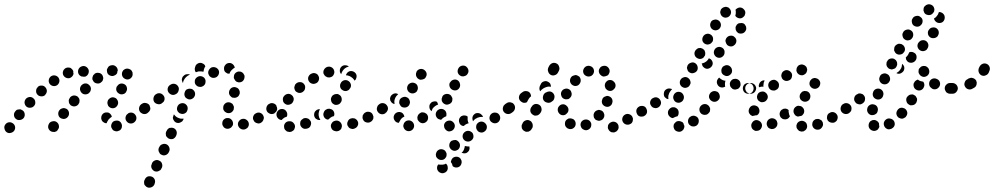

<svg xmlns="http://www.w3.org/2000/svg" viewBox="-45 -582 4624 893"><path d="M5 36Q-5 39 -14 33Q-22 27 -24 17Q-27 7 -21 -2Q-15 -11 -5 -13Q5 -15 14 -9Q23 -3 25 7Q27 17 21 26Q15 34 5 36ZM229 3Q228 -7 219 -14Q211 -20 201 -18Q191 -17 184 -9V-8Q178 0 179 11Q181 21 189 27Q193 30 198 31Q203 32 208 32Q212 31 217 29Q221 26 224 22V21Q231 13 229 3ZM514 23Q518 19 520 15Q522 11 522 6Q523 1 521 -4Q518 -14 509 -19Q500 -23 490 -20H489Q479 -17 475 -8Q470 2 473 11Q475 16 478 20Q481 24 485 26Q490 28 495 29Q500 29 504 28L505 27Q510 26 514 23ZM585 -19Q588 -23 589 -28Q590 -33 589 -38Q588 -43 585 -47Q579 -56 569 -58Q559 -60 550 -54V-53Q546 -51 543 -47Q540 -42 539 -37Q538 -33 539 -28Q540 -23 543 -19Q549 -10 559 -8Q569 -6 578 -12Q582 -15 585 -19ZM439 -12Q435 -14 431 -18Q428 -22 427 -26Q425 -31 426 -36V-37Q427 -47 435 -54Q443 -60 453 -59Q458 -59 462 -57Q467 -54 470 -50Q472 -48 473 -45Q475 -42 475 -39Q471 -36 467 -33Q459 -27 455 -18Q452 -13 451 -9Q450 -9 450 -9Q449 -9 448 -9Q443 -9 439 -12ZM48 -24Q37 -22 29 -29Q21 -35 20 -46Q19 -56 26 -64Q29 -68 33 -71Q38 -73 43 -73Q48 -74 52 -73Q57 -71 61 -68Q69 -62 70 -51Q71 -41 65 -33Q58 -25 48 -24ZM276 -57Q275 -67 267 -74Q263 -77 258 -78Q253 -80 248 -79Q243 -78 239 -76Q235 -74 232 -70L231 -69Q225 -61 226 -51Q227 -40 235 -34Q239 -31 244 -30Q249 -28 254 -29Q258 -29 263 -32Q267 -34 270 -38L271 -39Q277 -47 276 -57ZM652 -73Q653 -83 647 -91Q645 -95 640 -98Q636 -101 631 -102Q626 -102 622 -101Q617 -100 613 -97H612Q604 -91 602 -81Q600 -71 606 -62Q609 -58 613 -56Q617 -53 622 -52Q627 -51 632 -52Q637 -53 641 -56V-57Q650 -62 652 -73ZM455 -109Q454 -104 455 -99Q456 -94 458 -90Q461 -86 465 -83Q474 -77 484 -79Q494 -81 500 -90Q503 -95 504 -99Q505 -104 504 -109Q503 -114 500 -118Q498 -122 494 -125Q489 -128 484 -129Q480 -130 475 -129Q470 -128 466 -125Q462 -122 459 -118H458Q456 -114 455 -109ZM95 -81Q85 -80 77 -87Q70 -94 69 -105Q69 -115 76 -123Q83 -130 94 -131Q104 -131 111 -124Q115 -121 117 -116Q119 -112 119 -107Q120 -102 118 -97Q116 -92 113 -89Q106 -81 95 -81ZM324 -105Q325 -110 325 -114Q325 -119 323 -124Q320 -128 317 -132Q309 -138 299 -138Q288 -137 281 -129Q278 -125 276 -120Q274 -116 275 -111Q275 -106 277 -101Q280 -97 283 -93Q291 -87 301 -87Q312 -88 319 -96Q322 -100 324 -105ZM147 -134Q136 -134 129 -142Q122 -150 123 -160Q123 -170 131 -177V-178Q139 -185 149 -184Q159 -184 166 -176Q173 -168 173 -158Q172 -148 165 -141V-140Q157 -133 147 -134ZM496 -162Q499 -152 508 -147Q517 -141 527 -144Q537 -146 542 -155V-156Q548 -165 545 -175Q543 -185 534 -190Q525 -195 515 -193Q505 -190 500 -181H499Q494 -172 496 -162ZM376 -159Q377 -163 378 -168Q378 -173 376 -178Q374 -183 370 -186Q363 -194 353 -194Q342 -194 335 -186H334Q331 -182 329 -178Q327 -173 327 -168Q327 -163 329 -159Q331 -154 334 -151Q341 -143 352 -143Q362 -143 370 -150V-151Q374 -154 376 -159ZM202 -182Q192 -184 186 -192Q180 -201 182 -211Q184 -221 192 -227Q201 -233 211 -231Q221 -229 227 -221Q233 -212 231 -202Q229 -192 221 -186Q212 -180 202 -182ZM432 -206Q434 -210 435 -215Q436 -220 434 -225Q433 -230 430 -234Q424 -242 414 -243Q404 -245 395 -239V-238Q391 -235 388 -231Q386 -227 385 -222Q384 -217 385 -212Q387 -207 390 -203Q396 -195 406 -194Q416 -192 424 -198L425 -199Q429 -202 432 -206ZM564 -219Q568 -223 570 -227Q572 -232 572 -237Q572 -242 571 -247Q570 -247 570 -248Q566 -258 556 -261Q547 -265 537 -261Q533 -259 529 -256Q526 -252 524 -248Q522 -243 522 -238Q522 -233 524 -228Q528 -219 537 -215Q547 -210 556 -214Q561 -216 564 -219ZM296 -252Q295 -252 295 -253Q295 -253 295 -253Q293 -258 289 -261Q286 -265 281 -267Q277 -268 272 -268Q267 -268 262 -266Q257 -264 254 -260Q250 -257 249 -252Q247 -248 247 -243Q247 -238 249 -233Q251 -229 255 -225Q258 -222 263 -220Q268 -218 273 -218Q278 -218 282 -220Q288 -223 292 -228Q296 -233 297 -239Q295 -245 296 -252ZM339 -226Q342 -225 345 -225Q349 -225 353 -226Q356 -228 359 -230Q367 -237 368 -248Q369 -258 362 -266Q355 -274 345 -275Q335 -275 327 -269Q319 -262 318 -252Q317 -241 324 -233Q326 -231 329 -229Q332 -227 335 -226Q337 -226 339 -226ZM484 -230 483 -229Q473 -227 464 -232Q455 -237 453 -247Q452 -252 452 -257Q453 -262 456 -266Q458 -271 462 -274Q466 -277 471 -278H472Q482 -281 491 -275Q499 -270 502 -260Q502 -259 502 -258Q503 -257 503 -255Q500 -249 500 -242Q497 -237 493 -234Q489 -231 484 -230Z M625 265Q625 270 626 275Q628 280 632 283Q635 287 640 289Q644 291 649 291Q654 291 659 289Q663 288 667 284Q671 281 673 276L674 273Q678 263 675 254Q671 244 662 240Q652 236 642 239Q633 243 629 252L627 256Q625 260 625 265ZM660 200Q664 209 673 214Q678 216 683 216Q688 216 692 214Q697 212 701 209Q704 206 706 201L708 198Q712 188 708 178Q705 169 695 165Q686 160 676 164Q666 168 662 177L661 181Q656 190 660 200ZM692 115Q692 120 694 124Q696 129 699 133Q702 136 707 138Q716 143 726 139Q736 135 740 126L742 122Q746 113 742 103Q738 93 729 89Q719 85 710 89Q700 92 696 102L694 105Q692 110 692 115ZM726 39Q726 44 727 49Q729 54 733 57Q736 61 741 63Q750 67 760 64Q769 60 774 50L775 47Q779 38 776 28Q772 18 763 14Q758 12 753 12Q748 12 743 13Q739 15 735 19Q732 22 730 27L728 30Q726 35 726 39ZM1101 16Q1105 14 1108 10Q1111 5 1112 1Q1113 -4 1112 -9Q1110 -19 1101 -25Q1093 -31 1083 -29H1082Q1072 -27 1066 -18Q1060 -10 1062 0Q1063 5 1066 9Q1069 14 1073 16Q1077 19 1082 20Q1087 21 1092 20Q1097 19 1101 16ZM1013 17Q1023 17 1031 10Q1034 7 1037 2Q1039 -2 1039 -7Q1039 -12 1037 -17Q1036 -21 1032 -25Q1025 -33 1015 -33Q1005 -34 997 -27Q993 -24 991 -19Q989 -15 989 -10Q988 -5 990 0Q992 5 995 8Q995 9 995 9Q1003 17 1013 17ZM1177 -19Q1180 -23 1181 -28Q1183 -33 1182 -37Q1181 -42 1178 -47Q1173 -55 1163 -58Q1152 -60 1144 -54H1143Q1135 -49 1132 -38Q1130 -28 1136 -20Q1138 -15 1142 -13Q1146 -10 1151 -9Q1156 -7 1161 -8Q1166 -9 1170 -12Q1175 -15 1177 -19ZM759 -36Q759 -31 761 -26Q763 -22 766 -18Q770 -14 774 -12Q779 -10 784 -10Q789 -10 793 -12Q798 -14 802 -17Q805 -20 807 -25L809 -28Q809 -29 809 -29Q809 -30 809 -30Q806 -30 803 -30Q794 -29 786 -33Q777 -36 771 -42Q767 -46 764 -50Q764 -50 764 -49Q763 -49 763 -49L762 -45Q760 -41 759 -36ZM1244 -73Q1245 -83 1239 -91Q1237 -95 1232 -98Q1228 -101 1223 -102Q1218 -102 1213 -101Q1209 -100 1205 -97H1204Q1196 -91 1194 -81Q1192 -71 1198 -62Q1201 -58 1205 -56Q1209 -53 1214 -52Q1219 -51 1224 -52Q1229 -53 1233 -56V-57Q1242 -63 1244 -73ZM828 -78Q828 -83 826 -88Q824 -92 820 -96Q817 -99 812 -101Q803 -104 793 -100Q784 -96 780 -86Q778 -81 778 -76Q778 -71 780 -67Q782 -62 786 -59Q789 -55 794 -54Q804 -50 813 -54Q823 -58 826 -68Q828 -73 828 -78ZM650 -65Q653 -69 654 -74Q655 -79 653 -84Q652 -89 650 -93Q644 -101 633 -103Q623 -105 615 -99L613 -98Q609 -95 606 -91Q603 -86 602 -81Q602 -77 603 -72Q604 -67 606 -63Q612 -54 623 -52Q633 -51 641 -56L643 -58Q647 -61 650 -65ZM993 -79Q993 -74 995 -70Q998 -65 1001 -62Q1005 -59 1010 -57Q1020 -54 1029 -58Q1038 -63 1042 -73Q1043 -78 1043 -83Q1043 -88 1040 -92Q1038 -97 1035 -100Q1031 -103 1026 -105Q1016 -108 1007 -104Q998 -99 994 -89Q993 -84 993 -79ZM720 -118Q722 -129 716 -137Q713 -141 709 -144Q705 -147 700 -148Q695 -149 690 -148Q685 -147 681 -144L679 -143Q671 -137 669 -127Q667 -117 672 -108Q678 -100 688 -98Q698 -95 707 -101L709 -103Q718 -108 720 -118ZM862 -140Q863 -145 862 -150Q861 -155 858 -159Q855 -163 851 -166Q847 -169 842 -169Q837 -170 832 -169Q827 -168 823 -166Q819 -163 817 -159L816 -158Q814 -154 813 -149Q812 -144 813 -139Q814 -134 817 -130Q819 -126 824 -124Q828 -121 833 -120Q838 -119 842 -120Q847 -121 851 -124Q856 -127 858 -131Q861 -135 862 -140ZM1022 -161Q1020 -156 1020 -151Q1020 -146 1022 -142Q1024 -137 1028 -134Q1031 -130 1036 -128Q1041 -127 1046 -127Q1051 -127 1055 -129Q1060 -131 1063 -134Q1067 -138 1068 -143H1069Q1072 -153 1068 -162Q1064 -172 1054 -175Q1045 -179 1035 -175Q1026 -171 1022 -161ZM786 -162Q789 -172 783 -181Q777 -190 767 -192Q757 -194 748 -188L746 -187Q737 -181 735 -171Q733 -161 739 -152Q745 -144 755 -141Q765 -139 774 -145L776 -146Q784 -152 786 -162ZM903 -184Q911 -191 911 -202Q912 -212 905 -220Q898 -227 887 -228Q877 -228 869 -221Q861 -214 861 -204Q860 -193 867 -186Q871 -182 875 -180Q880 -178 885 -178Q890 -177 894 -179Q899 -181 903 -184ZM820 -223Q827 -230 836 -234Q838 -234 839 -235Q833 -238 826 -237Q819 -237 813 -233L811 -231Q807 -228 804 -224Q802 -220 801 -215Q800 -210 802 -205Q803 -200 806 -196Q807 -201 808 -205L810 -209Q814 -217 820 -223ZM1043 -218Q1045 -213 1048 -209Q1051 -205 1055 -202Q1059 -200 1064 -199Q1075 -198 1083 -204Q1091 -211 1092 -221Q1093 -226 1092 -231Q1090 -236 1087 -240Q1084 -244 1080 -246Q1076 -249 1071 -249Q1061 -251 1052 -244Q1044 -238 1043 -228V-227Q1042 -222 1043 -218ZM967 -228Q971 -232 972 -236Q974 -241 974 -246Q974 -251 972 -255Q970 -260 966 -263Q962 -267 958 -268Q953 -270 948 -270Q943 -270 938 -268Q929 -263 925 -253Q921 -244 926 -234Q930 -225 940 -221Q949 -218 959 -222Q964 -224 967 -228ZM999 -252Q997 -257 997 -262Q996 -272 1003 -280Q1009 -288 1020 -289Q1030 -290 1038 -283Q1045 -277 1047 -267Q1042 -265 1039 -262Q1031 -256 1026 -248Q1024 -243 1022 -239Q1018 -239 1013 -240Q1009 -242 1005 -245Q1001 -248 999 -252ZM869 -247Q867 -247 866 -246Q861 -251 861 -258Q860 -265 863 -271L864 -275Q868 -284 878 -288Q888 -292 897 -287Q902 -285 905 -282Q909 -278 910 -273Q906 -268 904 -261Q902 -255 901 -248Q895 -250 888 -250Q878 -251 869 -247Z M1309 31Q1314 29 1318 26Q1322 23 1324 19Q1326 14 1327 9Q1328 -1 1321 -9Q1315 -17 1305 -18H1304Q1293 -19 1285 -13Q1277 -6 1276 4Q1276 9 1277 14Q1278 18 1281 22Q1285 26 1289 29Q1293 31 1298 31L1299 32Q1304 32 1309 31ZM1526 28Q1531 27 1535 24Q1539 21 1542 17Q1544 12 1545 7Q1546 -3 1540 -11Q1534 -19 1524 -21H1523Q1518 -22 1513 -20Q1508 -19 1504 -16Q1500 -13 1498 -9Q1495 -5 1494 0Q1493 10 1499 19Q1505 27 1516 28L1517 29Q1522 29 1526 28ZM1618 4Q1623 -5 1620 -15Q1618 -20 1615 -24Q1612 -27 1607 -30Q1603 -32 1598 -32Q1593 -33 1588 -31H1587Q1577 -28 1573 -18Q1568 -9 1571 1Q1573 5 1576 9Q1579 13 1583 15Q1588 17 1593 18Q1598 18 1602 17L1603 16Q1613 13 1618 4ZM1400 1Q1404 -9 1400 -18Q1397 -23 1394 -26Q1390 -30 1386 -31Q1381 -33 1376 -33Q1371 -33 1366 -31L1365 -30Q1361 -28 1358 -25Q1354 -21 1352 -16Q1351 -12 1351 -7Q1351 -2 1353 3Q1355 7 1359 11Q1362 14 1367 16Q1372 18 1377 17Q1382 17 1386 15H1387Q1397 11 1400 1ZM1686 -21Q1689 -25 1691 -29Q1692 -34 1692 -39Q1691 -44 1689 -48Q1685 -58 1675 -61Q1665 -64 1656 -60L1655 -59Q1650 -57 1647 -53Q1644 -49 1642 -45Q1641 -40 1641 -35Q1641 -30 1644 -25Q1648 -16 1658 -13Q1668 -10 1677 -14L1678 -15Q1683 -17 1686 -21ZM1443 -74Q1438 -75 1434 -73Q1429 -72 1426 -69L1425 -68Q1417 -62 1416 -51Q1415 -41 1421 -33Q1424 -29 1429 -27Q1433 -24 1438 -24Q1440 -24 1441 -24Q1443 -24 1445 -24Q1444 -26 1443 -28Q1438 -36 1437 -46Q1436 -55 1439 -64V-65Q1441 -70 1443 -74ZM1246 -34Q1240 -42 1241 -52V-53Q1243 -63 1251 -70Q1259 -76 1269 -75Q1280 -74 1286 -65Q1292 -57 1291 -47V-46Q1291 -44 1290 -43Q1290 -41 1289 -39Q1289 -39 1288 -39Q1279 -37 1271 -30Q1268 -27 1265 -24Q1264 -24 1264 -24Q1263 -24 1263 -24Q1253 -25 1246 -34ZM1462 -38Q1457 -48 1460 -57L1461 -59Q1462 -63 1465 -67Q1468 -71 1473 -73Q1477 -76 1482 -76Q1487 -77 1492 -75Q1502 -73 1507 -64Q1512 -54 1509 -44L1508 -43Q1508 -43 1508 -43Q1508 -43 1508 -42Q1498 -40 1491 -34Q1486 -30 1482 -26Q1481 -26 1479 -26Q1478 -26 1477 -26Q1467 -29 1462 -38ZM1754 -63Q1757 -67 1758 -72Q1759 -77 1758 -82Q1757 -87 1754 -91Q1748 -99 1738 -101Q1727 -103 1719 -97L1718 -96Q1714 -94 1711 -89Q1709 -85 1708 -80Q1707 -75 1708 -71Q1709 -66 1712 -62Q1718 -53 1728 -51Q1738 -49 1747 -55V-56Q1752 -59 1754 -63ZM1225 -73Q1229 -82 1237 -88Q1239 -89 1241 -91Q1241 -91 1241 -91Q1241 -92 1240 -92Q1234 -100 1224 -102Q1214 -104 1206 -98H1205Q1196 -92 1194 -81Q1193 -71 1198 -63Q1202 -58 1207 -55Q1213 -52 1219 -52Q1219 -53 1219 -55V-56Q1220 -65 1225 -73ZM1495 -114Q1497 -103 1506 -98Q1514 -92 1525 -95Q1535 -97 1540 -106L1541 -107Q1546 -115 1544 -125Q1542 -136 1533 -141Q1529 -144 1524 -145Q1519 -145 1514 -144Q1509 -143 1505 -140Q1501 -138 1498 -133V-132Q1492 -124 1495 -114ZM1271 -115Q1272 -105 1281 -99Q1289 -93 1299 -95Q1310 -97 1316 -105V-106Q1322 -114 1321 -124Q1319 -135 1310 -141Q1302 -147 1292 -145Q1282 -143 1276 -135L1275 -134Q1269 -126 1271 -115ZM1327 -187Q1325 -182 1324 -177Q1323 -173 1325 -168Q1326 -163 1329 -159Q1332 -155 1337 -153Q1341 -150 1346 -150Q1351 -149 1356 -151Q1360 -152 1364 -155L1365 -156Q1373 -162 1374 -172Q1376 -183 1369 -191Q1363 -199 1353 -200Q1342 -201 1334 -195L1333 -194Q1329 -191 1327 -187ZM1537 -178Q1539 -168 1548 -163Q1552 -160 1557 -159Q1562 -158 1567 -159Q1571 -160 1576 -163Q1580 -166 1582 -170L1583 -171Q1589 -179 1587 -189Q1584 -200 1576 -205Q1572 -208 1567 -209Q1562 -210 1557 -209Q1552 -208 1548 -205Q1544 -202 1541 -198V-197Q1535 -189 1537 -178ZM1389 -224Q1386 -214 1391 -205Q1396 -196 1406 -193Q1416 -190 1425 -195H1426Q1435 -200 1438 -210Q1441 -220 1436 -229Q1432 -238 1422 -241Q1412 -244 1403 -239H1402Q1393 -234 1389 -224ZM1566 -238 1567 -239Q1572 -248 1582 -251Q1592 -253 1601 -248Q1610 -243 1613 -233Q1615 -223 1610 -214V-213Q1609 -211 1607 -210Q1606 -208 1604 -207Q1603 -209 1601 -212Q1596 -219 1588 -224Q1581 -229 1572 -231Q1568 -232 1564 -232Q1564 -234 1565 -235Q1566 -237 1566 -238ZM1462 -258Q1457 -249 1460 -239Q1462 -235 1465 -231Q1468 -227 1473 -225Q1477 -222 1482 -222Q1487 -221 1492 -223H1493Q1503 -226 1507 -235Q1512 -244 1509 -254Q1506 -264 1497 -269Q1488 -274 1478 -271H1477Q1467 -267 1462 -258ZM1547 -275Q1555 -280 1565 -278H1566Q1569 -277 1572 -276Q1575 -275 1577 -273Q1577 -273 1576 -272Q1567 -270 1559 -264Q1552 -258 1547 -250V-249Q1543 -243 1542 -237Q1538 -241 1536 -247Q1535 -253 1536 -259Q1538 -269 1547 -275Z M2023 182Q2026 181 2029 179Q2036 185 2037 193Q2039 201 2036 209Q2031 219 2021 222Q2012 226 2002 221Q1993 217 1989 207Q1986 197 1990 188Q1991 186 1992 185Q1992 184 1993 183Q1998 184 2004 184Q2014 185 2023 182ZM2058 156Q2064 148 2075 147Q2085 146 2093 152Q2097 155 2099 160Q2102 164 2102 169Q2103 174 2101 179Q2100 184 2097 187V188Q2090 196 2080 197Q2070 198 2062 192Q2061 191 2061 191Q2060 190 2060 190Q2059 186 2058 182Q2056 177 2052 172Q2052 168 2054 164Q2055 160 2058 156ZM2030 148Q2032 144 2032 139Q2033 134 2031 129Q2029 124 2026 120Q2019 113 2009 112Q1999 111 1991 118Q1987 121 1985 126Q1983 130 1982 135Q1982 140 1983 145Q1985 150 1988 153Q1995 161 2005 162Q2016 163 2024 156Q2027 152 2030 148ZM2117 97Q2117 100 2116 103Q2114 113 2109 121Q2106 125 2102 128Q2103 129 2103 129Q2103 129 2104 129Q2113 133 2123 130Q2132 126 2137 117V116Q2139 112 2139 108Q2139 103 2138 99Q2131 100 2123 98Q2120 98 2117 97ZM2094 99Q2096 89 2090 80Q2087 76 2083 73Q2079 70 2074 69Q2069 69 2064 70Q2060 71 2055 73Q2047 79 2045 89Q2043 100 2049 108Q2051 112 2056 115Q2060 118 2065 119Q2070 120 2074 119Q2079 118 2083 115H2084Q2092 109 2094 99ZM2157 56Q2158 46 2153 37Q2150 33 2146 31Q2142 28 2137 27Q2132 26 2127 27Q2122 28 2118 31Q2109 37 2107 47Q2105 57 2111 66Q2117 74 2127 76Q2137 78 2146 72Q2155 66 2157 56ZM2208 30Q2217 24 2219 14Q2221 3 2215 -5Q2212 -9 2208 -12Q2204 -15 2199 -16Q2194 -17 2189 -16Q2184 -15 2180 -12Q2176 -9 2173 -5Q2170 0 2170 4Q2169 9 2170 14Q2171 19 2174 23Q2179 32 2190 34Q2200 36 2208 30ZM2060 24Q2068 18 2070 8Q2071 3 2070 -1Q2069 -6 2066 -10Q2063 -14 2059 -17Q2055 -20 2050 -21H2049Q2039 -22 2031 -17Q2022 -11 2020 0Q2020 5 2021 9Q2022 14 2025 18Q2028 22 2032 25Q2036 28 2041 29Q2051 30 2060 24ZM1878 15Q1883 6 1880 -4Q1877 -14 1868 -19Q1859 -24 1849 -21Q1844 -20 1841 -17Q1837 -14 1834 -9Q1832 -5 1831 0Q1830 5 1832 10Q1835 20 1844 25Q1853 30 1863 27Q1873 24 1878 15ZM2090 -16Q2089 -21 2090 -26Q2091 -31 2094 -35Q2097 -39 2101 -42H2102Q2108 -46 2116 -45Q2124 -45 2130 -40Q2130 -37 2130 -34Q2129 -24 2132 -15Q2134 -12 2135 -9Q2132 -8 2129 -7Q2120 -4 2113 3Q2112 4 2111 4Q2106 4 2101 1Q2096 -2 2093 -7Q2091 -11 2090 -16ZM2281 -29Q2283 -39 2277 -48Q2271 -57 2261 -58Q2251 -60 2242 -54Q2234 -48 2232 -38Q2230 -28 2236 -19Q2239 -15 2243 -13Q2247 -10 2252 -9Q2257 -8 2262 -9Q2267 -10 2271 -13Q2279 -19 2281 -29ZM1946 -32Q1947 -42 1941 -50Q1938 -54 1933 -56Q1929 -59 1924 -59Q1919 -60 1914 -59Q1910 -57 1906 -54Q1902 -51 1899 -46Q1897 -42 1896 -37Q1896 -32 1897 -27Q1898 -23 1902 -19Q1908 -11 1918 -9Q1929 -8 1937 -15Q1945 -21 1946 -32ZM1791 -21Q1785 -29 1786 -39Q1788 -50 1796 -56Q1804 -62 1815 -61Q1823 -60 1829 -54Q1834 -48 1836 -40Q1831 -38 1827 -35Q1819 -29 1815 -20Q1812 -16 1810 -11Q1810 -11 1809 -11Q1808 -11 1808 -11Q1797 -12 1791 -21ZM2152 -32Q2152 -37 2154 -41V-42Q2159 -51 2168 -55Q2178 -58 2187 -54Q2192 -52 2195 -48Q2199 -45 2201 -40Q2201 -40 2201 -39Q2201 -39 2201 -38Q2192 -39 2184 -37Q2175 -35 2168 -30H2167Q2160 -25 2155 -18Q2155 -19 2154 -20Q2154 -21 2154 -22Q2152 -27 2152 -32ZM1986 -36Q1980 -45 1982 -55Q1983 -60 1986 -64Q1989 -69 1993 -71Q1997 -74 2002 -75Q2007 -76 2012 -75Q2022 -73 2028 -64Q2033 -55 2031 -45Q2031 -44 2031 -43Q2030 -42 2030 -41Q2024 -39 2018 -35Q2012 -31 2007 -25Q2006 -25 2004 -25Q2003 -25 2002 -26Q1991 -28 1986 -36ZM2340 -63Q2342 -68 2343 -72Q2344 -77 2343 -82Q2342 -87 2339 -91Q2333 -100 2323 -101Q2313 -103 2304 -97Q2300 -94 2297 -90Q2295 -86 2294 -81Q2293 -76 2294 -71Q2295 -66 2298 -62Q2304 -54 2314 -52Q2324 -50 2333 -56Q2337 -59 2340 -63ZM1755 -64Q1758 -68 1759 -73Q1760 -78 1759 -82Q1758 -87 1755 -91Q1749 -100 1739 -102Q1728 -104 1720 -98Q1711 -92 1709 -81Q1708 -71 1713 -63Q1719 -54 1730 -52Q1740 -51 1748 -56V-57Q1753 -59 1755 -64ZM1952 -85Q1951 -95 1959 -103Q1964 -109 1973 -110Q1981 -112 1988 -108Q1989 -106 1989 -105Q1991 -100 1993 -96Q1987 -94 1981 -90Q1973 -85 1967 -77Q1964 -71 1962 -65Q1961 -66 1960 -66Q1960 -67 1959 -68Q1952 -75 1952 -85ZM1812 -108Q1811 -103 1813 -99Q1815 -94 1818 -90Q1821 -86 1825 -84Q1835 -80 1845 -83Q1854 -86 1859 -95V-96Q1864 -105 1860 -115Q1857 -125 1848 -129Q1839 -134 1829 -130Q1819 -127 1814 -118Q1812 -113 1812 -108ZM2009 -122Q2009 -117 2010 -112Q2012 -108 2015 -104Q2019 -100 2023 -98Q2032 -93 2042 -97Q2052 -100 2057 -109Q2059 -114 2059 -119Q2060 -124 2058 -128Q2056 -133 2053 -137Q2050 -141 2045 -143Q2036 -147 2026 -144Q2016 -141 2012 -132V-131Q2010 -127 2009 -122ZM1794 -128Q1798 -136 1805 -142Q1806 -143 1807 -144Q1801 -148 1793 -148Q1785 -147 1779 -142Q1775 -139 1772 -134Q1770 -130 1769 -125Q1769 -120 1770 -115Q1772 -111 1775 -107Q1778 -103 1782 -101Q1785 -99 1790 -98Q1789 -104 1789 -111Q1790 -120 1794 -128ZM1849 -167Q1852 -156 1861 -151Q1869 -146 1879 -148Q1890 -151 1895 -159V-160Q1900 -168 1898 -178Q1896 -189 1887 -194Q1878 -199 1868 -197Q1858 -194 1852 -186V-185Q1847 -177 1849 -167ZM2046 -180Q2049 -170 2058 -165Q2067 -160 2077 -162Q2087 -165 2092 -174Q2097 -183 2094 -193Q2092 -203 2083 -209Q2074 -214 2064 -211Q2054 -208 2049 -199H2048Q2043 -190 2046 -180ZM1890 -241Q1889 -236 1890 -231Q1891 -226 1894 -222Q1896 -218 1901 -215Q1905 -212 1910 -211Q1915 -211 1919 -212Q1924 -213 1928 -215Q1932 -218 1935 -222V-223Q1938 -227 1939 -232Q1940 -236 1939 -241Q1938 -246 1935 -250Q1932 -254 1928 -257Q1919 -263 1909 -261Q1899 -259 1893 -250Q1891 -246 1890 -241ZM2084 -245Q2087 -235 2096 -230Q2100 -227 2105 -227Q2110 -226 2115 -228Q2120 -229 2124 -232Q2128 -235 2130 -239Q2136 -248 2133 -258Q2130 -268 2121 -274Q2112 -279 2102 -276Q2092 -273 2087 -264Q2082 -255 2084 -245Z M2433 3Q2433 -2 2432 -6Q2430 -11 2427 -15Q2424 -19 2419 -21Q2410 -26 2400 -22Q2391 -19 2386 -10L2384 -5Q2381 -1 2381 4Q2381 9 2382 14Q2384 19 2387 22Q2390 26 2395 28Q2399 31 2404 31Q2409 31 2414 30Q2418 28 2422 25Q2426 22 2428 17L2431 13Q2433 8 2433 3ZM2663 -20Q2659 -16 2657 -12Q2655 -7 2655 -2Q2655 3 2657 7Q2660 17 2670 21Q2679 26 2689 22Q2694 20 2697 17Q2701 14 2703 9Q2705 5 2705 0Q2706 -5 2704 -10Q2700 -20 2691 -24Q2682 -28 2672 -25H2671Q2667 -23 2663 -20ZM2612 -31Q2607 -32 2602 -31Q2601 -31 2600 -31Q2599 -30 2598 -30Q2596 -29 2593 -27Q2591 -26 2589 -24Q2588 -22 2586 -20Q2583 -16 2583 -11Q2582 -6 2583 -1Q2584 4 2587 8Q2590 12 2594 14V15Q2598 17 2603 18Q2608 19 2613 18Q2618 17 2622 14Q2626 11 2629 7Q2634 -2 2632 -12Q2630 -22 2621 -28Q2616 -30 2612 -31ZM2717 -53Q2715 -49 2716 -44Q2716 -39 2718 -34Q2721 -30 2724 -26Q2728 -23 2733 -22Q2737 -20 2742 -20Q2747 -21 2752 -23Q2756 -25 2760 -29Q2763 -33 2765 -38Q2766 -43 2766 -48Q2765 -52 2763 -57Q2761 -61 2757 -65Q2753 -68 2749 -69Q2744 -71 2739 -71Q2734 -70 2730 -68Q2725 -66 2722 -62Q2718 -58 2717 -53ZM2473 -80Q2471 -90 2462 -95Q2453 -100 2443 -98Q2433 -95 2428 -86L2425 -82Q2420 -73 2422 -63Q2425 -53 2434 -48Q2438 -45 2443 -44Q2448 -44 2453 -45Q2457 -46 2461 -49Q2465 -52 2468 -56L2471 -61Q2476 -70 2473 -80ZM2597 -81Q2595 -86 2591 -89Q2588 -93 2583 -95Q2579 -97 2574 -97Q2563 -97 2556 -89Q2549 -82 2549 -72V-71Q2549 -66 2551 -62Q2553 -57 2556 -54Q2560 -50 2564 -48Q2569 -46 2574 -46Q2584 -46 2591 -54Q2599 -61 2599 -71V-72Q2599 -77 2597 -81ZM2350 -77Q2352 -87 2346 -96Q2343 -100 2339 -103Q2335 -105 2330 -106Q2325 -107 2320 -106Q2315 -105 2311 -102L2305 -98Q2301 -95 2298 -90Q2295 -86 2294 -81Q2294 -77 2295 -72Q2296 -67 2298 -63Q2304 -54 2315 -52Q2325 -51 2333 -56L2340 -61Q2348 -67 2350 -77ZM2756 -119Q2754 -114 2754 -109Q2754 -105 2756 -100Q2758 -95 2762 -92Q2765 -89 2770 -87Q2780 -83 2789 -87Q2799 -92 2802 -101V-102Q2806 -111 2802 -121Q2798 -130 2788 -134Q2783 -136 2778 -136Q2773 -135 2769 -133Q2764 -131 2761 -128Q2757 -124 2756 -119ZM2533 -125Q2536 -135 2531 -144Q2526 -153 2516 -156Q2506 -158 2497 -153Q2495 -152 2492 -151Q2483 -145 2481 -135Q2478 -125 2483 -116Q2489 -107 2499 -105Q2509 -102 2518 -107Q2520 -109 2522 -110Q2531 -115 2533 -125ZM2420 -130Q2423 -132 2425 -134Q2425 -138 2424 -141Q2423 -145 2421 -148Q2415 -157 2405 -158Q2394 -160 2386 -154L2379 -149Q2371 -143 2369 -133Q2367 -123 2373 -115Q2376 -111 2381 -108Q2385 -105 2390 -104Q2394 -104 2398 -104Q2403 -105 2406 -107L2410 -115Q2414 -123 2420 -130ZM2612 -154Q2609 -164 2599 -168Q2590 -172 2580 -168Q2571 -165 2566 -155Q2562 -146 2566 -136Q2569 -126 2579 -122Q2583 -120 2588 -120Q2593 -120 2598 -121Q2603 -123 2606 -127Q2610 -130 2612 -135Q2616 -144 2612 -154ZM2464 -173Q2464 -177 2466 -182L2470 -190Q2474 -200 2484 -203Q2494 -207 2503 -202Q2510 -199 2514 -193Q2518 -186 2517 -178Q2510 -180 2503 -179Q2494 -177 2486 -173Q2484 -172 2481 -170Q2473 -165 2468 -158Q2467 -158 2467 -158Q2467 -159 2466 -160Q2466 -162 2465 -163Q2463 -168 2464 -173ZM2770 -175Q2771 -170 2775 -167Q2779 -163 2783 -161Q2788 -159 2793 -159Q2803 -159 2810 -167Q2818 -174 2818 -184V-185Q2818 -190 2816 -194Q2814 -199 2810 -202Q2807 -206 2802 -208Q2797 -210 2792 -210Q2782 -210 2775 -202Q2768 -195 2768 -185V-184Q2768 -179 2770 -175ZM2656 -208Q2656 -218 2649 -226Q2645 -229 2640 -231Q2636 -233 2631 -233Q2626 -232 2621 -230Q2617 -229 2613 -225Q2606 -217 2606 -207Q2606 -197 2614 -189Q2617 -186 2622 -184Q2626 -182 2631 -182Q2636 -182 2641 -184Q2646 -186 2649 -190Q2656 -198 2656 -208ZM2711 -234Q2714 -237 2716 -242Q2718 -247 2718 -252Q2717 -257 2716 -261Q2711 -271 2702 -274Q2692 -278 2683 -274H2682Q2678 -272 2674 -268Q2671 -265 2669 -260Q2667 -256 2667 -251Q2667 -246 2669 -241Q2673 -232 2683 -228Q2693 -224 2702 -228H2703Q2707 -230 2711 -234ZM2753 -229V-230Q2744 -235 2741 -245Q2738 -255 2744 -264Q2749 -273 2759 -275Q2769 -278 2778 -273Q2787 -267 2790 -257Q2792 -247 2787 -239Q2786 -236 2784 -234Q2782 -232 2779 -230Q2777 -230 2775 -229Q2772 -228 2770 -227Q2766 -226 2761 -226Q2757 -227 2753 -229ZM2505 -248Q2508 -238 2518 -233Q2527 -229 2537 -233Q2546 -236 2551 -246L2555 -254Q2559 -263 2555 -273Q2552 -283 2543 -287Q2533 -292 2523 -288Q2514 -284 2509 -275L2505 -267Q2501 -257 2505 -248Z M2826 25Q2830 21 2831 17Q2833 12 2832 7Q2832 2 2830 -2Q2825 -12 2815 -15Q2805 -18 2796 -13Q2791 -11 2788 -7Q2785 -4 2783 1Q2782 6 2782 11Q2782 16 2785 20Q2787 25 2791 28Q2794 31 2799 33Q2804 34 2809 34Q2814 34 2818 31H2819Q2823 29 2826 25ZM3114 31Q3119 31 3123 29Q3128 27 3131 23Q3135 20 3136 15Q3137 12 3138 9Q3138 6 3138 3Q3136 0 3135 -3Q3134 -6 3134 -8Q3132 -11 3129 -14Q3126 -16 3122 -17Q3117 -19 3112 -19Q3107 -19 3102 -17Q3098 -15 3095 -11Q3091 -8 3089 -3Q3086 7 3090 16Q3094 26 3104 29Q3109 31 3114 31ZM3205 -17Q3206 -27 3200 -35Q3196 -39 3192 -41Q3187 -43 3183 -44Q3178 -44 3173 -43Q3168 -41 3164 -38Q3156 -31 3155 -21Q3154 -10 3161 -2Q3164 1 3169 4Q3173 6 3178 6Q3183 7 3188 5Q3192 4 3196 1L3197 0Q3204 -6 3205 -17ZM2894 -11Q2897 -15 2898 -20Q2899 -25 2899 -30Q2898 -35 2896 -39Q2891 -48 2881 -51Q2871 -54 2862 -49Q2853 -44 2850 -34Q2847 -24 2852 -15Q2857 -6 2867 -3Q2877 0 2886 -5Q2891 -7 2894 -11ZM3073 -37Q3069 -40 3066 -44Q3063 -48 3062 -53Q3061 -58 3062 -63Q3063 -68 3066 -72Q3069 -76 3073 -79Q3077 -82 3082 -83Q3087 -83 3092 -83Q3102 -80 3108 -72Q3113 -63 3111 -53Q3111 -49 3109 -46Q3108 -44 3106 -41Q3099 -40 3093 -37Q3089 -35 3085 -33Q3084 -33 3083 -33Q3083 -33 3082 -33Q3077 -34 3073 -37ZM2964 -58Q2966 -68 2961 -77Q2959 -82 2955 -85Q2951 -88 2946 -89Q2941 -90 2936 -89Q2931 -89 2927 -86Q2918 -81 2915 -71Q2913 -61 2918 -52Q2920 -47 2924 -44Q2928 -41 2933 -40Q2938 -39 2943 -40Q2948 -40 2952 -43Q2961 -48 2964 -58ZM3257 -65Q3258 -70 3258 -75Q3258 -80 3255 -84Q3253 -89 3249 -92Q3241 -99 3231 -98Q3221 -97 3214 -89Q3207 -81 3208 -70Q3209 -60 3217 -53Q3221 -50 3225 -49Q3230 -47 3235 -48Q3240 -48 3244 -50Q3249 -53 3252 -57Q3256 -61 3257 -65ZM3029 -99Q3031 -109 3025 -118Q3020 -126 3010 -129Q3000 -131 2991 -125H2990Q2982 -120 2979 -109Q2977 -99 2983 -91Q2988 -82 2998 -80Q3009 -77 3017 -83H3018Q3026 -89 3029 -99ZM3088 -120Q3092 -110 3101 -106Q3106 -104 3111 -104Q3116 -104 3120 -106Q3125 -108 3129 -112Q3132 -115 3134 -120Q3138 -130 3134 -139Q3130 -149 3121 -153Q3116 -155 3111 -155Q3106 -155 3101 -153Q3097 -151 3093 -147Q3090 -144 3088 -139Q3084 -129 3088 -120ZM3302 -139Q3300 -149 3292 -155Q3287 -157 3283 -158Q3278 -159 3273 -158Q3268 -157 3264 -154Q3260 -152 3257 -147Q3251 -138 3253 -128Q3256 -118 3264 -113Q3268 -110 3273 -109Q3278 -108 3283 -109Q3288 -110 3292 -113Q3296 -116 3299 -120Q3305 -129 3302 -139ZM3077 -163Q3079 -165 3081 -167Q3079 -168 3077 -169Q3074 -170 3072 -170Q3067 -171 3062 -170Q3057 -169 3053 -166Q3044 -160 3043 -150Q3041 -140 3046 -131Q3050 -127 3054 -124Q3059 -121 3064 -121Q3063 -125 3063 -130Q3063 -139 3067 -147V-148Q3071 -156 3077 -163ZM3464 -153Q3471 -160 3472 -171Q3472 -176 3470 -180Q3468 -185 3464 -189Q3461 -192 3456 -194Q3452 -196 3447 -196H3446Q3436 -196 3429 -189Q3421 -182 3421 -171Q3421 -166 3423 -162Q3425 -157 3428 -153Q3432 -150 3437 -148Q3441 -146 3446 -146Q3457 -146 3464 -153ZM3369 -166Q3374 -165 3378 -166Q3383 -167 3388 -169Q3392 -172 3395 -176Q3401 -184 3399 -194Q3398 -205 3389 -211Q3385 -214 3380 -215Q3376 -216 3371 -215Q3366 -215 3361 -212Q3357 -209 3354 -205Q3348 -197 3350 -187Q3351 -177 3360 -171V-170Q3364 -167 3369 -166ZM3119 -209Q3115 -200 3118 -190Q3122 -180 3131 -176Q3140 -171 3150 -175Q3160 -178 3164 -188Q3167 -192 3167 -197Q3167 -202 3165 -207Q3164 -212 3160 -215Q3157 -219 3153 -221Q3143 -226 3134 -222Q3124 -219 3119 -209ZM3314 -175Q3309 -175 3304 -177Q3295 -181 3291 -191Q3287 -200 3291 -210Q3293 -213 3295 -216Q3297 -219 3300 -221Q3307 -214 3315 -210Q3322 -207 3330 -206Q3329 -205 3328 -203Q3326 -193 3327 -184Q3328 -181 3328 -179Q3327 -179 3326 -178Q3325 -177 3323 -177Q3319 -175 3314 -175ZM3325 -231Q3334 -226 3344 -230Q3353 -234 3358 -243Q3362 -253 3358 -262V-263Q3354 -272 3345 -277Q3335 -281 3326 -277Q3321 -275 3317 -272Q3314 -268 3312 -264Q3310 -259 3310 -254Q3310 -249 3311 -245Q3315 -235 3325 -231ZM3150 -268Q3150 -263 3152 -259Q3153 -254 3156 -250Q3160 -246 3164 -244Q3173 -239 3183 -243Q3193 -246 3198 -255Q3202 -264 3199 -274Q3196 -284 3187 -289Q3178 -294 3168 -290Q3158 -287 3153 -278Q3151 -273 3150 -268ZM3224 -288Q3234 -291 3241 -297Q3248 -303 3252 -311Q3255 -310 3258 -308Q3261 -307 3263 -304Q3270 -297 3270 -286Q3269 -276 3261 -269Q3253 -262 3243 -262Q3233 -263 3226 -271Q3225 -272 3224 -273Q3223 -274 3222 -276Q3222 -279 3221 -281Q3220 -283 3219 -285Q3219 -285 3219 -286Q3219 -286 3219 -287Q3222 -287 3224 -288ZM3186 -326Q3189 -316 3199 -311Q3208 -306 3218 -309Q3228 -312 3232 -322H3233Q3235 -326 3235 -331Q3236 -336 3234 -341Q3233 -346 3230 -350Q3227 -353 3222 -356Q3218 -358 3213 -359Q3208 -359 3203 -358Q3198 -356 3195 -353Q3191 -350 3188 -345Q3183 -336 3186 -326ZM3325 -338Q3326 -348 3319 -356Q3312 -363 3301 -364Q3291 -364 3283 -357Q3276 -350 3275 -339Q3275 -329 3282 -321Q3289 -314 3299 -313Q3310 -313 3317 -320Q3325 -327 3325 -338ZM3378 -382Q3380 -387 3380 -392Q3380 -397 3378 -401Q3376 -406 3372 -409Q3365 -417 3354 -416Q3344 -416 3337 -409L3336 -408Q3333 -405 3331 -400Q3329 -396 3329 -391Q3330 -386 3332 -381Q3334 -377 3337 -373Q3345 -366 3355 -366Q3365 -366 3372 -374H3373Q3376 -378 3378 -382ZM3222 -393Q3225 -383 3234 -378Q3243 -373 3253 -376Q3263 -379 3268 -388H3269Q3273 -397 3271 -407Q3268 -417 3259 -422Q3250 -427 3240 -424Q3230 -421 3225 -412Q3220 -403 3222 -393ZM3426 -449Q3426 -454 3425 -458Q3423 -463 3420 -467Q3417 -471 3413 -473Q3411 -474 3409 -474Q3408 -475 3406 -475Q3400 -474 3393 -474Q3388 -473 3385 -470Q3381 -467 3379 -462Q3376 -458 3376 -453Q3376 -448 3377 -443Q3379 -438 3382 -434Q3385 -431 3389 -428Q3399 -424 3409 -427Q3418 -430 3423 -439Q3426 -444 3426 -449ZM3259 -459Q3262 -449 3271 -444Q3280 -439 3290 -442Q3300 -445 3305 -454Q3310 -463 3307 -473Q3304 -483 3295 -488Q3286 -493 3276 -490Q3266 -488 3261 -479V-478Q3256 -469 3259 -459ZM3400 -547Q3410 -545 3416 -537L3417 -536Q3420 -532 3421 -528Q3422 -523 3421 -518Q3420 -513 3418 -509Q3415 -505 3411 -502Q3403 -495 3393 -497Q3382 -499 3376 -507Q3376 -508 3375 -508Q3375 -509 3375 -509Q3376 -514 3377 -518Q3378 -528 3376 -537Q3377 -538 3379 -540Q3380 -541 3382 -542Q3390 -548 3400 -547ZM3308 -538Q3306 -533 3305 -528Q3304 -523 3306 -519Q3307 -514 3310 -510Q3316 -502 3326 -500Q3337 -499 3345 -505Q3353 -511 3355 -522Q3356 -532 3350 -540Q3347 -544 3343 -547Q3339 -549 3334 -550Q3329 -551 3324 -549Q3319 -548 3315 -545Q3311 -542 3308 -538Z M3682 30Q3687 30 3692 29Q3696 27 3700 24Q3704 21 3706 17Q3711 8 3708 -2Q3706 -12 3696 -17Q3687 -22 3677 -19Q3667 -16 3662 -7Q3660 -3 3659 2Q3659 7 3660 12Q3662 17 3665 20Q3668 24 3672 27Q3677 29 3682 30ZM3489 22Q3485 25 3480 26Q3475 27 3470 27Q3465 26 3461 23Q3452 18 3450 8Q3447 -2 3453 -11Q3458 -20 3468 -23Q3478 -25 3487 -19Q3491 -17 3494 -13Q3497 -9 3498 -5Q3498 -3 3499 -1Q3499 1 3499 3Q3499 6 3498 9Q3497 12 3495 15Q3493 19 3489 22ZM3766 20Q3771 18 3774 15Q3778 11 3780 7Q3783 2 3783 -3Q3783 -7 3782 -12Q3780 -17 3777 -21Q3773 -24 3769 -26Q3764 -29 3759 -29Q3754 -29 3750 -28H3749Q3745 -26 3741 -23Q3737 -19 3735 -15Q3733 -10 3733 -5Q3732 0 3734 4Q3737 14 3747 19Q3756 23 3766 20ZM3565 9Q3569 5 3570 0Q3571 -5 3571 -9Q3570 -14 3568 -19Q3563 -28 3553 -31Q3543 -34 3534 -29Q3525 -24 3522 -14Q3519 -4 3524 5Q3526 10 3530 13Q3534 16 3539 17Q3543 19 3548 18Q3553 18 3558 15Q3562 13 3565 9ZM3846 -20Q3849 -24 3850 -29Q3852 -34 3851 -39Q3851 -44 3848 -48Q3843 -57 3833 -60Q3823 -63 3814 -57Q3809 -55 3806 -51Q3803 -47 3802 -42Q3801 -37 3801 -32Q3802 -28 3804 -23Q3810 -14 3820 -12Q3830 -9 3839 -14Q3843 -17 3846 -20ZM3623 -33Q3619 -29 3614 -28Q3609 -26 3604 -27Q3600 -27 3595 -29Q3591 -32 3587 -35Q3581 -43 3581 -53Q3582 -64 3590 -71Q3594 -74 3599 -76Q3603 -77 3608 -77Q3612 -76 3616 -75Q3620 -73 3623 -70Q3622 -63 3624 -56Q3625 -48 3629 -41Q3628 -39 3626 -37Q3625 -35 3623 -33ZM3656 -44Q3652 -47 3650 -51Q3647 -55 3646 -60Q3645 -65 3646 -70Q3648 -80 3657 -86Q3665 -92 3675 -89Q3680 -89 3684 -86Q3688 -83 3691 -79Q3694 -75 3695 -70Q3696 -65 3695 -60Q3694 -54 3690 -50Q3687 -45 3682 -43Q3677 -42 3671 -41Q3669 -40 3668 -40Q3667 -40 3667 -40Q3666 -40 3665 -40Q3661 -41 3656 -44ZM3445 -48Q3442 -52 3439 -56Q3437 -61 3437 -66Q3437 -71 3439 -75V-76Q3441 -80 3444 -84Q3448 -88 3452 -90Q3457 -92 3462 -92Q3467 -92 3471 -90Q3481 -87 3485 -77Q3489 -68 3486 -58Q3484 -54 3482 -51Q3479 -48 3476 -46Q3469 -46 3463 -44Q3459 -44 3456 -42Q3456 -42 3455 -43Q3454 -43 3453 -43Q3449 -45 3445 -48ZM3911 -63Q3914 -68 3914 -73Q3915 -77 3914 -82Q3913 -87 3910 -91Q3904 -100 3894 -101Q3884 -103 3875 -97Q3871 -94 3868 -90Q3866 -86 3865 -81Q3864 -76 3865 -71Q3866 -66 3869 -62Q3875 -54 3885 -52Q3895 -50 3904 -56Q3908 -59 3911 -63ZM3477 -138Q3475 -134 3476 -129Q3476 -124 3479 -119Q3481 -115 3485 -112Q3489 -109 3494 -107Q3498 -106 3503 -107Q3508 -107 3513 -110Q3517 -112 3520 -116Q3527 -124 3526 -134Q3524 -145 3516 -151Q3508 -158 3498 -156Q3488 -155 3481 -147Q3478 -143 3477 -138ZM3675 -140Q3674 -136 3674 -131Q3675 -126 3677 -121Q3680 -117 3684 -114Q3692 -108 3702 -109Q3712 -110 3719 -118Q3725 -127 3724 -137Q3723 -147 3715 -154Q3711 -157 3706 -158Q3701 -159 3696 -159Q3691 -158 3687 -156Q3683 -153 3680 -149Q3676 -145 3675 -140ZM3417 -153Q3410 -161 3410 -171Q3410 -181 3417 -189Q3425 -196 3435 -196Q3446 -196 3453 -189Q3460 -181 3460 -171Q3460 -161 3453 -153Q3446 -146 3435 -146Q3425 -146 3417 -153ZM3528 -187Q3528 -177 3534 -169Q3538 -165 3542 -163Q3547 -161 3552 -161Q3557 -160 3561 -162Q3566 -164 3570 -167Q3578 -174 3578 -184Q3579 -195 3572 -202Q3569 -206 3564 -208Q3560 -211 3555 -211Q3550 -211 3545 -209Q3540 -208 3537 -204H3536Q3529 -197 3528 -187ZM3720 -190Q3722 -180 3730 -174Q3738 -168 3748 -169Q3759 -171 3765 -179Q3771 -188 3770 -198Q3768 -208 3760 -214Q3756 -217 3751 -218Q3746 -220 3741 -219Q3736 -218 3732 -216Q3728 -213 3725 -209Q3719 -201 3720 -190ZM3493 -202Q3496 -205 3501 -207Q3504 -208 3506 -208Q3509 -208 3511 -208Q3511 -208 3511 -207Q3506 -198 3506 -188Q3505 -184 3506 -179Q3501 -179 3496 -179Q3490 -178 3485 -176Q3484 -181 3484 -185Q3485 -190 3487 -194Q3489 -199 3493 -202ZM3594 -246Q3591 -242 3590 -237Q3588 -232 3589 -227Q3590 -222 3592 -218Q3597 -209 3608 -206Q3618 -204 3626 -209H3627Q3636 -214 3638 -224Q3641 -235 3636 -243Q3630 -252 3620 -255Q3610 -258 3601 -252Q3597 -250 3594 -246ZM3671 -279Q3667 -276 3664 -272Q3661 -268 3660 -263Q3659 -259 3659 -254Q3661 -243 3669 -237Q3677 -231 3688 -232Q3693 -233 3697 -236Q3701 -238 3704 -242Q3707 -246 3708 -251Q3710 -256 3709 -261Q3708 -266 3706 -270Q3703 -274 3699 -277Q3695 -280 3690 -281Q3686 -283 3681 -282H3680Q3676 -281 3671 -279Z M4020 27Q4009 26 4002 19Q4002 18 4001 18Q3994 10 3995 -1Q3996 -11 4003 -18Q4007 -21 4012 -23Q4016 -24 4021 -24Q4026 -24 4031 -21Q4035 -19 4039 -15Q4039 -15 4039 -15Q4040 -14 4041 -12Q4042 -11 4043 -9Q4043 -3 4044 2Q4044 5 4045 8Q4044 11 4042 14Q4040 18 4038 20Q4030 27 4020 27ZM4116 0Q4118 -10 4113 -19Q4107 -28 4097 -30Q4087 -33 4078 -28L4077 -27Q4069 -22 4066 -12Q4064 -2 4069 7Q4072 12 4076 15Q4080 17 4084 19Q4089 20 4094 19Q4099 18 4103 16L4104 15Q4113 10 4116 0ZM4175 -57Q4174 -67 4167 -74Q4163 -78 4158 -79Q4154 -81 4149 -81Q4144 -81 4139 -79Q4135 -76 4131 -73V-72Q4124 -64 4124 -54Q4125 -44 4132 -37Q4136 -33 4141 -32Q4145 -30 4150 -30Q4155 -30 4160 -33Q4164 -35 4168 -38V-39Q4175 -47 4175 -57ZM3991 -59Q3996 -50 4006 -47Q4011 -46 4016 -47Q4021 -47 4025 -50Q4030 -52 4033 -56Q4036 -60 4037 -65V-66Q4039 -70 4038 -75Q4038 -80 4035 -85Q4033 -89 4029 -92Q4025 -95 4020 -96Q4010 -99 4001 -94Q3992 -89 3989 -79V-78Q3986 -68 3991 -59ZM3912 -64Q3915 -68 3915 -73Q3916 -78 3915 -83Q3914 -88 3911 -92Q3905 -100 3895 -102Q3885 -104 3877 -98H3876Q3867 -92 3865 -81Q3864 -71 3869 -63Q3875 -54 3886 -52Q3896 -51 3904 -56L3905 -57Q3909 -60 3912 -64ZM4220 -114Q4221 -119 4220 -124Q4218 -129 4215 -133Q4213 -137 4208 -139Q4204 -142 4199 -143Q4194 -143 4189 -142Q4185 -141 4181 -138Q4177 -135 4174 -131L4173 -130Q4168 -121 4171 -111Q4173 -101 4182 -96Q4186 -93 4191 -92Q4196 -92 4201 -93Q4206 -94 4210 -97Q4214 -100 4216 -104L4217 -105Q4219 -109 4220 -114ZM3978 -118Q3980 -129 3974 -137Q3971 -141 3967 -144Q3962 -146 3958 -147Q3953 -148 3948 -147Q3943 -145 3939 -142H3938Q3930 -136 3928 -126Q3926 -115 3933 -107Q3935 -103 3940 -100Q3944 -98 3949 -97Q3954 -96 3959 -97Q3963 -99 3967 -101L3968 -102Q3977 -108 3978 -118ZM4016 -134Q4020 -125 4030 -121Q4039 -117 4049 -121Q4058 -125 4062 -135V-136Q4066 -145 4062 -155Q4058 -164 4049 -168Q4039 -172 4029 -168Q4020 -164 4016 -154V-153Q4012 -144 4016 -134ZM4393 -153Q4400 -160 4400 -171Q4400 -176 4398 -180Q4397 -185 4393 -189Q4390 -192 4385 -194Q4380 -196 4375 -196H4374Q4364 -196 4357 -189Q4349 -182 4349 -171Q4349 -166 4351 -162Q4353 -157 4356 -153Q4360 -150 4364 -148Q4369 -146 4374 -146H4375Q4385 -146 4393 -153ZM4252 -178V-177Q4248 -167 4239 -163Q4229 -159 4220 -163Q4210 -167 4206 -176Q4202 -186 4205 -195L4206 -196Q4208 -202 4213 -206Q4218 -210 4224 -212Q4229 -207 4236 -205Q4242 -203 4249 -202Q4251 -200 4252 -197Q4253 -194 4254 -191Q4254 -189 4254 -187Q4254 -185 4254 -182Q4253 -180 4252 -178ZM4297 -167Q4302 -166 4307 -167Q4312 -168 4316 -171Q4320 -174 4323 -178Q4329 -187 4327 -197Q4325 -207 4316 -213H4315Q4306 -219 4296 -217Q4286 -215 4280 -206Q4275 -198 4277 -187Q4279 -177 4288 -172V-171Q4293 -168 4297 -167ZM4046 -206Q4050 -196 4059 -192Q4068 -188 4078 -191Q4088 -195 4092 -204L4093 -205Q4097 -215 4093 -224Q4090 -234 4080 -238Q4071 -243 4061 -239Q4051 -236 4047 -226V-225Q4042 -216 4046 -206ZM4244 -226Q4253 -222 4263 -227Q4272 -231 4276 -241Q4279 -251 4275 -260V-261Q4270 -270 4261 -274Q4251 -277 4241 -273Q4237 -271 4234 -267Q4230 -264 4228 -259Q4227 -254 4227 -249Q4227 -244 4229 -240L4230 -239Q4234 -230 4244 -226ZM4161 -263Q4160 -252 4152 -246L4151 -245Q4145 -240 4138 -239Q4130 -238 4124 -242Q4129 -245 4134 -249Q4141 -255 4145 -263L4146 -264Q4150 -272 4150 -281Q4151 -283 4151 -285Q4152 -284 4153 -283Q4154 -282 4155 -281Q4162 -273 4161 -263ZM4078 -286Q4077 -281 4079 -276Q4080 -272 4084 -268Q4087 -264 4091 -262Q4096 -260 4101 -259Q4106 -259 4110 -261Q4115 -262 4119 -265Q4123 -269 4125 -273V-274Q4128 -279 4128 -283Q4128 -288 4127 -293Q4125 -298 4122 -302Q4119 -305 4114 -308Q4105 -312 4095 -309Q4085 -306 4081 -296H4080Q4078 -291 4078 -286ZM4218 -315Q4219 -325 4212 -333Q4206 -338 4199 -340Q4191 -342 4184 -339Q4183 -335 4180 -331V-330Q4176 -322 4169 -316Q4168 -316 4168 -315Q4168 -310 4169 -306Q4171 -302 4174 -298Q4181 -290 4192 -290Q4202 -290 4210 -297Q4218 -305 4218 -315ZM4114 -355Q4113 -350 4114 -346Q4116 -341 4119 -337Q4122 -333 4126 -331Q4135 -326 4145 -329Q4155 -331 4160 -341H4161Q4166 -351 4163 -360Q4160 -370 4151 -375Q4147 -378 4142 -378Q4137 -379 4132 -378Q4127 -376 4123 -373Q4119 -370 4117 -366L4116 -365Q4114 -360 4114 -355ZM4273 -371Q4273 -381 4265 -389Q4257 -396 4247 -395Q4237 -395 4230 -387L4229 -386Q4222 -379 4222 -368Q4223 -358 4230 -351Q4238 -344 4248 -344Q4259 -345 4266 -352V-353Q4273 -361 4273 -371ZM4153 -414Q4155 -403 4164 -398Q4173 -392 4183 -395Q4193 -397 4198 -406L4199 -407Q4204 -416 4202 -426Q4200 -436 4191 -441Q4182 -447 4172 -444Q4162 -442 4156 -433V-432Q4150 -424 4153 -414ZM4321 -435Q4319 -445 4310 -451Q4302 -456 4292 -454Q4282 -453 4276 -444L4275 -443Q4269 -435 4271 -424Q4273 -414 4282 -408Q4290 -403 4301 -405Q4311 -407 4317 -415V-416Q4323 -425 4321 -435ZM4196 -480Q4197 -469 4205 -463Q4214 -457 4224 -458Q4234 -459 4240 -468H4241Q4247 -477 4246 -487Q4245 -497 4236 -503Q4228 -510 4218 -508Q4208 -507 4201 -499V-498Q4194 -490 4196 -480ZM4347 -511Q4345 -515 4341 -519Q4338 -522 4333 -524Q4329 -526 4324 -526Q4323 -526 4323 -526Q4322 -526 4322 -526Q4322 -525 4321 -524Q4319 -515 4312 -507Q4307 -500 4299 -496Q4301 -487 4308 -481Q4315 -475 4324 -475Q4335 -475 4342 -482Q4349 -490 4349 -500V-501Q4349 -506 4347 -511ZM4255 -552Q4252 -549 4251 -544Q4250 -539 4250 -534Q4251 -529 4253 -525Q4255 -520 4259 -517Q4263 -514 4268 -513Q4273 -511 4278 -512Q4283 -512 4287 -515H4288Q4292 -518 4295 -522Q4298 -525 4300 -530Q4301 -535 4301 -540Q4300 -545 4298 -549Q4293 -558 4283 -561Q4273 -564 4264 -559H4263Q4259 -556 4255 -552Z M4395 -148Q4399 -150 4403 -154Q4406 -158 4408 -162Q4410 -167 4410 -172Q4409 -182 4402 -189Q4394 -196 4384 -196Q4380 -196 4376 -196Q4371 -196 4367 -194Q4362 -192 4359 -189Q4355 -185 4353 -181Q4351 -176 4351 -171Q4351 -161 4358 -154Q4365 -146 4376 -146Q4381 -146 4385 -146Q4390 -146 4395 -148ZM4493 -180Q4496 -184 4497 -189Q4498 -194 4498 -198Q4497 -203 4495 -208Q4492 -212 4488 -215Q4484 -218 4479 -219Q4475 -221 4470 -220Q4465 -219 4460 -217Q4457 -215 4454 -213Q4445 -209 4442 -199Q4438 -189 4443 -180Q4448 -170 4458 -167Q4468 -164 4477 -169Q4481 -171 4486 -174Q4490 -176 4493 -180ZM4557 -272Q4553 -281 4544 -285Q4539 -287 4534 -287Q4529 -287 4525 -285Q4520 -283 4517 -280Q4513 -276 4511 -272Q4510 -269 4508 -266Q4504 -256 4507 -247Q4510 -237 4519 -232Q4529 -227 4538 -231Q4548 -234 4553 -243Q4555 -248 4557 -253Q4561 -262 4557 -272Z"/></svg>

Font: FRB American Cursive Dotted Black
Style: Bold Italic
Weight: 900
Italic angle: -25°
Version: Version 2.0;Modular Font Editor K font №1